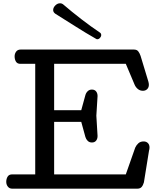

<svg xmlns="http://www.w3.org/2000/svg" viewBox="-20 -1135 958 1155"><path d="M17.6 0ZM566.9 -316.9Q566.9 -299.8 558.1 -288.8Q549.3 -277.8 532.7 -277.8Q517.6 -277.8 507.6 -287.6Q497.6 -297.4 493.7 -311L468.8 -401.9H305.7V-85.9H736.8L793.5 -247.1Q800.3 -262.2 812.5 -273.2Q824.7 -284.2 843.8 -284.2Q859.9 -284.2 869.6 -274.4Q879.4 -264.6 879.4 -248Q879.4 -243.2 878.7 -238.3Q877.9 -233.4 876.5 -229L845.7 -38.1Q840.8 -20.5 832 -10.3Q823.2 0 805.7 0H53.7Q36.6 0 27.1 -12.5Q17.6 -24.9 17.6 -41Q17.6 -59.1 25.9 -72.5Q34.2 -85.9 52.7 -85.9H191.9V-751H102.5Q84 -751 75.9 -764.4Q67.9 -777.8 67.9 -795.9Q67.9 -812 77.1 -824.5Q86.4 -836.9 103.5 -836.9H785.6Q803.2 -836.9 811.5 -826.4Q819.8 -815.9 825.7 -798.8L872.6 -644Q874 -638.7 874.8 -633.8Q875.5 -628.9 875.5 -625Q875.5 -608.9 865.5 -598.9Q855.5 -588.9 839.8 -588.9Q821.8 -588.9 808.8 -599.9Q795.9 -610.8 789.6 -626L736.8 -751H305.7V-472.2H468.8L493.7 -563Q497.6 -576.7 507.6 -586.4Q517.6 -596.2 532.7 -596.2Q549.3 -596.2 558.1 -585.2Q566.9 -574.2 566.9 -557.1L559.6 -439ZM588.9 -924.3Q588.9 -915 581.5 -907Q574.2 -898.9 564.9 -898.9Q562.5 -898.9 560.3 -899.9Q558.1 -900.9 556.2 -902.3Q497.1 -936 433.6 -976.3Q370.1 -1016.6 313 -1052.2Q306.6 -1056.6 303.2 -1062.3Q299.8 -1067.9 299.8 -1074.2Q299.8 -1089.4 312.7 -1102.3Q325.7 -1115.2 340.8 -1115.2Q346.7 -1115.2 351.8 -1113.3Q356.9 -1111.3 360.8 -1107.9Q410.2 -1065.4 468.3 -1020.5Q526.4 -975.6 581.1 -939Q585 -936.5 586.9 -932.9Q588.9 -929.2 588.9 -924.3Z"/></svg>

Font: Cutive
Style: Regular
Weight: 400
Designer: Vernon Adams
Version: Version 1.002